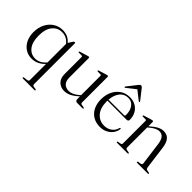

<svg xmlns="http://www.w3.org/2000/svg" viewBox="-35 -1265 2127 2127"><g transform="rotate(45 1028.0 -202.0)"><path d="M322 234Q310 234 310 226Q310 219 321 217L365.5 212Q386 209 386 190V-62Q355.5 -28 316 -8.8Q276.5 10.5 230 10.5Q174.5 10.5 131 -17.8Q87.5 -46 62.8 -96.2Q38 -146.5 38 -212Q38 -285.5 66.8 -341.2Q95.5 -397 144 -428Q192.5 -459 252.5 -459Q297.5 -459 332.5 -442.2Q367.5 -425.5 391 -395.5L425.5 -450.5Q435.5 -458 441 -458Q450.5 -458 450.5 -446.5V191Q450.5 209 469 212.5L500 217.5Q510.5 220 510.5 226Q510.5 234 499.5 234ZM106 -227Q106 -125.5 148 -71.8Q190 -18 258.5 -18Q330 -18 386 -85V-374.5Q364 -404 333.2 -420.5Q302.5 -437 263 -437Q195 -437 150.5 -383.2Q106 -329.5 106 -227Z M610.5 -129.5V-394Q610.5 -406 599 -406.5L556 -407Q546.5 -407.5 546.5 -413.5Q546.5 -419.5 557 -423L641.5 -449Q656 -454 662.5 -454Q675 -454 675 -441V-138Q675 -81.5 702.5 -54.2Q730 -27 774.5 -27Q802 -27 832.2 -40.5Q862.5 -54 897.5 -84.5L905.5 -92V-394Q905.5 -406 895 -406.5L851.5 -407Q842.5 -407.5 842.5 -413.5Q842.5 -419.5 852.5 -423L936.5 -449Q951 -454 958 -454Q970 -454 970 -441V-42Q970 -25 987.5 -21.5L1018.5 -16.5Q1029.5 -14.5 1029.5 -7.5Q1029.5 0 1018 0H934.5Q906.5 0 906.5 -32V-73.5Q854.5 -27 815.8 -9Q777 9 739.5 9Q682.5 9 646.5 -26.8Q610.5 -62.5 610.5 -129.5Z M1480.5 -279.5Q1480.5 -255.5 1451 -255.5H1154.5Q1154.5 -250 1154.5 -245Q1154.5 -142.5 1202.2 -87.5Q1250 -32.5 1325 -32.5Q1376.5 -32.5 1414.8 -60.8Q1453 -89 1463.5 -135Q1467 -143 1472.5 -143Q1480 -143 1479 -133Q1474 -92 1449.8 -59.8Q1425.5 -27.5 1387 -8.5Q1348.5 10.5 1300.5 10.5Q1238 10.5 1191.2 -17.2Q1144.5 -45 1118.8 -95.8Q1093 -146.5 1093 -215.5Q1093 -284.5 1119.2 -339.5Q1145.5 -394.5 1193.2 -426.8Q1241 -459 1305 -459Q1357.5 -459 1397 -436.2Q1436.5 -413.5 1458.5 -373Q1480.5 -332.5 1480.5 -279.5ZM1297 -441Q1236.5 -441 1199 -394.8Q1161.5 -348.5 1155.5 -271.5H1396.5Q1413 -271.5 1413 -286.5Q1413 -358.5 1381.2 -399.8Q1349.5 -441 1297 -441ZM1417 -494.5Q1412 -491 1403.5 -497L1300 -578.5L1197 -497Q1188.5 -491 1183.5 -494.5Q1178 -499 1184.5 -506.5L1277 -624.5Q1288.5 -638.5 1300.5 -638.5Q1311.5 -638.5 1323 -624.5L1415.5 -506.5Q1422 -499 1417 -494.5Z M1676 -441.5V-375L1677 -376Q1728 -421.5 1764 -440Q1800 -458.5 1835.5 -458.5Q1889 -458.5 1918.2 -423Q1947.5 -387.5 1956 -321.5L1992.5 -46Q1995.5 -24 2014.5 -20.5L2041 -16Q2051.5 -14 2051.5 -7.5Q2051.5 0 2040.5 0H1877Q1865.5 0 1865.5 -8Q1865.5 -14 1876 -16.5L1908 -21.5Q1930.5 -25.5 1927.5 -46L1892 -313Q1884 -369 1862.8 -396Q1841.5 -423 1801.5 -423Q1752.5 -423 1686.5 -365L1676 -356V-42Q1676 -25 1693.5 -21.5L1724 -16.5Q1734.5 -14.5 1734.5 -8Q1734.5 0 1723 0H1561.5Q1551 0 1551 -7.5Q1551 -13.5 1561.5 -16L1594 -21.5Q1611.5 -25 1611.5 -41.5V-394Q1611.5 -406.5 1600.5 -407L1557 -407.5Q1548 -408 1548 -414Q1548 -419.5 1558 -423.5L1642.5 -449.5Q1657 -454 1664 -454Q1676 -454 1676 -441.5Z"/></g></svg>

Font: Fraunces 72pt Light
Style: Regular
Weight: 300
Version: Version 1.000;[0bf87f6ff]